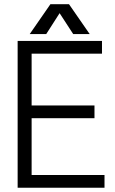

<svg xmlns="http://www.w3.org/2000/svg" viewBox="-20 -877 540 898"><path d="M62.5 1H468.8V-58.6H127.9V-324.2H421.9V-383.8H127.9V-626H457V-685.5H62.5ZM196.3 -717.8 258.8 -815.4 322.3 -717.8H399.4L302.7 -857.4H215.8L119.1 -717.8Z"/></svg>

Font: DotumChe
Style: Regular
Weight: 400
Monospace: yes
Version: Version 2.21